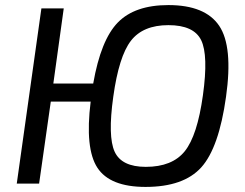

<svg xmlns="http://www.w3.org/2000/svg" viewBox="-20 -723 964 756"><path d="M190 -394H347Q377 -566 444 -634.5Q511 -703 643 -703Q788 -703 843 -621.5Q898 -540 870 -342Q842 -141 772.5 -64Q703 13 553 13Q413 13 363.5 -62.5Q314 -138 337 -323H180L134 0H46L143 -690H231ZM779 -348Q801 -506 772 -565Q743 -624 643 -624Q543 -624 495.5 -562.5Q448 -501 426 -342Q404 -185 431.5 -125.5Q459 -66 554 -66Q658 -66 707.5 -127.5Q757 -189 779 -348Z"/></svg>

Font: Exo 2.0
Style: Italic
Weight: 400
Italic angle: -8°
Designer: Natanael Gama
Version: Version 1.001;PS 001.001;hotconv 1.0.70;makeotf.lib2.5.58329